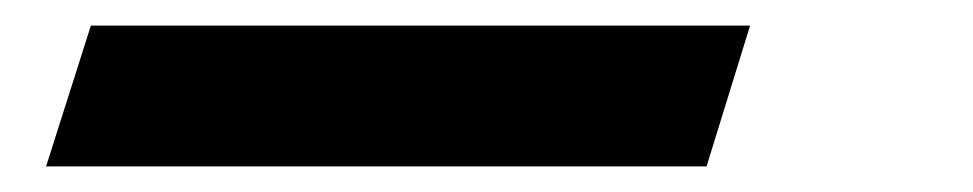

<svg xmlns="http://www.w3.org/2000/svg" viewBox="-20 -20 760 150"><path d="M16 110 51 0H566L532 110Z"/></svg>

Font: Be Vietnam Pro ExtraBold
Style: Italic
Weight: 800
Italic angle: -12°
Designer: Lam Bao, Tony Le, Vietanh Nguyen
Foundry: Yellow Type Foundry
Version: Version 1.002; ttfautohint (v1.8.3)